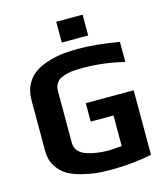

<svg xmlns="http://www.w3.org/2000/svg" viewBox="-122 -923 886 1026"><g transform="rotate(-15 320.5 -410.0)"><path d="M286 -830H432V-715H286ZM203 -9Q156 -21 124.5 -40.5Q93 -60 72 -95Q50 -129 50 -178V-463Q50 -511 71.5 -549.5Q93 -588 128 -609Q158 -628 203 -641Q248 -654 287 -657Q321 -660 361 -660Q458 -660 587 -638V-527Q471 -555 363 -555Q331 -555 313.5 -554Q296 -553 274 -548Q249 -542 234.5 -534.5Q220 -527 210 -511Q199 -494 199 -472V-181Q199 -156 215.5 -137.5Q232 -119 261 -110Q313 -93 377 -93Q399 -93 452 -98V-267H326V-369H591V-12Q484 10 361 10Q317 10 281 6Q245 2 203 -9Z"/></g></svg>

Font: Play
Style: Bold
Weight: 700
Designer: Jonas Hecksher (Cyrillic expansion: Cyreal)
Foundry: Jonas Hecksher, Playtype, e-types AS
Version: Version 2.101; ttfautohint (v1.5.65-e2d9)